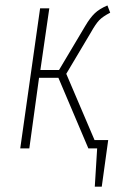

<svg xmlns="http://www.w3.org/2000/svg" viewBox="-20 -551 460 713"><path d="M226.1 -276.9 331.1 -30.8H381.8L357.9 142.1H332L340.8 0H308.1L196.8 -262.2H125L88.9 0H55.2L128.9 -520H163.1L129.9 -291H199.2L296.9 -455.1Q314.5 -484.9 331.8 -501.5Q349.1 -518.1 378.9 -530.8L389.2 -503.9Q361.8 -489.7 348.6 -476.1Q335.4 -462.4 317.9 -431.2Z"/></svg>

Font: Fira Sans Compressed UltraLight
Style: Italic
Weight: 200
Width: 3
Italic angle: -8°
Designer: Carrois Corporate & Edenspiekermann AG
Foundry: Carrois Corporate GbR & Edenspiekermann AG
Version: Version 4.203;PS 004.203;hotconv 1.0.88;makeotf.lib2.5.64775